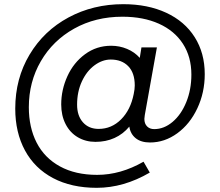

<svg xmlns="http://www.w3.org/2000/svg" viewBox="-20 -732 1053 919"><path d="M53 -212Q53 -356 121.5 -470.5Q190 -585 308 -648.5Q426 -712 570 -712Q687 -712 775.5 -671Q864 -630 912 -554Q960 -478 960 -377Q960 -289 924.5 -213.5Q889 -138 828.5 -94Q768 -50 698 -50Q655 -50 629.5 -70.5Q604 -91 599 -126Q569 -90 528 -71.5Q487 -53 437 -53Q390 -53 352.5 -75Q315 -97 294 -138Q273 -179 273 -232Q273 -302 302.5 -367Q332 -432 387 -472.5Q442 -513 512 -513Q552 -513 588 -498Q624 -483 649 -455L657 -505H731L673 -181Q671 -169 671 -163Q671 -140 684 -127Q697 -114 718 -114Q765 -114 806 -148.5Q847 -183 871.5 -243Q896 -303 896 -375Q896 -460 855.5 -522.5Q815 -585 740.5 -618.5Q666 -652 566 -652Q437 -652 335 -595Q233 -538 175.5 -439Q118 -340 118 -219Q118 -122 155.5 -49Q193 24 267 64.5Q341 105 445 105Q557 105 667 42L697 94Q572 167 443 167Q322 167 234 120.5Q146 74 99.5 -12Q53 -98 53 -212ZM620 -282Q625 -305 625 -323Q625 -383 594 -415Q563 -447 510 -447Q470 -447 432.5 -419.5Q395 -392 372 -342.5Q349 -293 349 -231Q349 -178 377 -146.5Q405 -115 452 -115Q514 -115 559.5 -160.5Q605 -206 620 -282Z"/></svg>

Font: Lexend HM
Style: Regular
Weight: 400
Designer: Bonnie Shaver-Troup, Thomas Jockin, Octavio Pardo
Foundry: Lexend
Version: Version 1.091